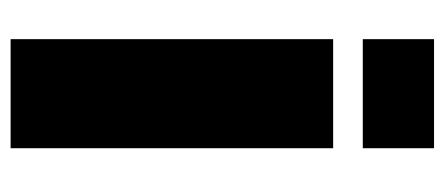

<svg xmlns="http://www.w3.org/2000/svg" viewBox="-252 -566 818 353"><g transform="rotate(90 156.5 -389.0)"><path d="M51.5 0H252V-593H51.5ZM51.5 -778.5V-647.5H252V-778.5Z"/></g></svg>

Font: Anybody UltraCondensed Thin ExtraBold
Style: Regular
Weight: 800
Version: Version 1.111